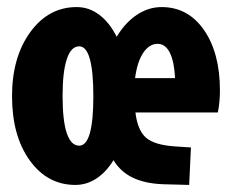

<svg xmlns="http://www.w3.org/2000/svg" viewBox="-20 -510 654 543"><path d="M301 -57Q280 -23 252.5 -5Q225 13 193 13Q114 13 64 -56.5Q14 -126 14 -238Q14 -348 65.5 -419Q117 -490 197 -490Q232 -490 261 -468Q290 -446 310 -406Q334 -446 367 -468Q400 -490 437 -490Q512 -490 557 -425Q602 -360 602 -254Q602 -238 600.5 -222Q599 -206 596 -192H363Q369 -142 392.5 -121Q416 -100 474 -96L520 -93L515 13L440 11Q390 9 355.5 -7.5Q321 -24 301 -57ZM157 -239Q157 -168 169 -133Q181 -98 204 -98Q224 -98 234 -133Q244 -168 244 -238Q244 -308 234 -343.5Q224 -379 204 -379Q181 -379 169 -343Q157 -307 157 -239ZM426 -386Q402 -386 385 -360.5Q368 -335 362 -289H475Q473 -335 460.5 -360.5Q448 -386 426 -386Z"/></svg>

Font: Intel One Mono
Style: Bold
Weight: 700
Monospace: yes
Designer: Fred Shallcrass
Foundry: Frere-Jones Type LLC
Version: Version 1.400;hotconv 1.1.0;makeotfexe 2.6.0;FJTRelease1.4